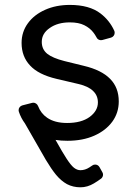

<svg xmlns="http://www.w3.org/2000/svg" viewBox="-20 -573 563 797"><path d="M258.2 191.4Q233.7 177.9 212.4 152.3Q192.8 128.2 170.5 90.9L83.5 -60.7Q67.1 -82.7 58.2 -109.4Q57.2 -112.6 57.2 -115.4Q57.2 -122.5 61.6 -128.2Q66.1 -133.9 73.2 -135.7L113.3 -146Q116.8 -146.7 118.3 -146.7Q124.6 -146.7 130 -142.9Q135.3 -139.2 137.8 -133.2Q149.9 -101.9 175.4 -84.5Q207 -62.5 258.5 -62.5Q317.5 -62.5 351.9 -87.4Q386.4 -112.9 386.4 -147.7Q386.4 -176.5 366.5 -195.3Q346.9 -214.8 305.4 -224.4L214.5 -245.7Q139.2 -263.5 104.8 -301.1Q69.6 -338.4 69.6 -394.9Q69.6 -440.7 95.9 -476.6Q121.8 -512.1 167.3 -532.3Q212.7 -552.6 269.9 -552.6Q351.2 -552.6 397.4 -517Q434.7 -488.3 454.2 -445.7Q456 -442.1 456 -436.8Q456 -430 451.9 -424.5Q447.8 -419 441.1 -416.9L405.2 -407Q403.1 -406.2 399.1 -406.2Q393.5 -406.2 388.5 -409.1Q383.5 -411.9 381 -417.3Q374.3 -429.7 367.2 -438.6Q353.3 -456.7 329.9 -468.4Q306.5 -480.1 269.9 -480.1Q219.5 -480.1 186.8 -457Q153.4 -434.3 153.4 -399.1Q153.4 -368.3 176.1 -349.8Q198.5 -332 247.2 -319.6L328.1 -299.7Q401.3 -282.3 437.1 -245.7Q473 -209.5 473 -152Q473 -105.1 446.4 -68.2Q419 -30.9 371.4 -9.9Q323.5 11.4 259.9 11.4Q233 11.4 210.6 7.8Q241.1 62.5 255.7 84.5Q273.8 112.6 286.9 123.2Q300.1 133.5 313.9 133.5Q333.1 133.5 351.2 121.8Q355.1 119 362.9 114Q367.9 110.1 375 110.1Q380.3 110.1 385.1 112.7Q389.9 115.4 392.8 120.4L404.8 141.7Q407.7 146 407.7 152.3Q407.7 157 405.5 161.2Q403.4 165.5 399.9 168.3Q386 178.6 370 188.2Q343 204.5 313.9 204.5Q283.4 204.5 258.2 191.4Z"/></svg>

Font: DeltaSans
Style: Regular
Weight: 400
Designer: Rasmus Andersson
Foundry: rsms
Version: Version 3.012